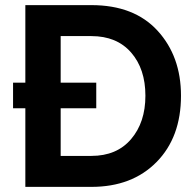

<svg xmlns="http://www.w3.org/2000/svg" viewBox="-20 -730 761 750"><path d="M337 0H79V-307H31V-407H79V-710H337Q504 -710 595.5 -610Q687 -510 687 -356Q687 -194 591.5 -97Q496 0 337 0ZM548 -356Q548 -461 492 -525Q436 -589 337 -589H217V-407H356V-307H217V-121H337Q436 -121 492 -186.5Q548 -252 548 -356Z"/></svg>

Font: Raleway
Style: Bold
Weight: 700
Designer: Matt McInerney, Pablo Impallari, Rodrigo Fuenzalida
Foundry: Matt McInerney, Pablo Impallari, Rodrigo Fuenzalida
Version: Version 3.000